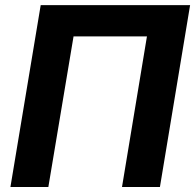

<svg xmlns="http://www.w3.org/2000/svg" viewBox="-20 -748 780 768"><path d="M740.4 -727.5 619.7 0H468L567.8 -602.5H274.2L173.4 0H21.7L142.8 -727.5Z"/></svg>

Font: Inter Tight
Style: Italic
Weight: 400
Italic angle: -9.39999°
Designer: Rasmus Andersson
Foundry: rsms
Version: Version 3.002